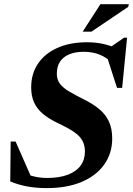

<svg xmlns="http://www.w3.org/2000/svg" viewBox="-20 -904 648 936"><path d="M528.5 -595.5Q501.5 -623 466.8 -637.2Q432 -651.5 388.5 -651.5Q346.5 -651.5 317 -639Q287.5 -626.5 272.2 -602.8Q257 -579 257 -545Q257 -515.5 272.5 -495.2Q288 -475 318 -457.5Q348 -440 390.5 -418.5Q433.5 -397.5 464 -372Q494.5 -346.5 510.8 -312Q527 -277.5 527 -229Q527 -156.5 488 -101.8Q449 -47 377.5 -17Q306 13 208.5 13Q155.5 13 111.8 4.8Q68 -3.5 30 -19.5L32 -214H56L142 -18.5L81.5 -66.5Q114 -51.5 144.8 -44Q175.5 -36.5 209.5 -36.5Q269.5 -36.5 310.8 -52.2Q352 -68 373 -96.8Q394 -125.5 394 -165Q394 -193 384 -213.5Q374 -234 355.5 -249.5Q337 -265 311.5 -278.8Q286 -292.5 255.5 -307Q215 -327 187.5 -350.5Q160 -374 146 -405Q132 -436 132 -478Q132 -545 165.8 -594.5Q199.5 -644 260.8 -671Q322 -698 404 -698Q444 -698 480.2 -690.5Q516.5 -683 554.5 -665.5L513.5 -671L585 -720.5H599.5L575.5 -475.5H550.5L493.5 -652.5ZM383 -749.5 469.5 -883.5H608L605 -870.5L425.5 -749.5Z"/></svg>

Font: Newsreader 36pt
Style: Bold Italic
Weight: 700
Italic angle: -17°
Designer: Hugues Gentile
Foundry: Production Type
Version: Version 1.003